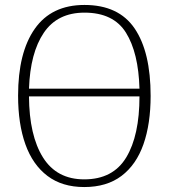

<svg xmlns="http://www.w3.org/2000/svg" viewBox="-20 -745 682 775"><path d="M320 10Q231 10 171.5 -35Q112 -80 82.5 -162.5Q53 -245 53 -359Q53 -533 120.5 -629Q188 -725 321 -725Q459 -725 523.5 -630Q588 -535 588 -358Q588 -245 559 -162.5Q530 -80 470.5 -35Q411 10 320 10ZM543 -387Q539 -532 488.5 -613Q438 -694 321 -694Q212 -694 157 -613Q102 -532 97 -387ZM320 -21Q436 -21 489.5 -109.5Q543 -198 543 -356H97Q98 -198 153.5 -109.5Q209 -21 320 -21Z"/></svg>

Font: Noto Serif SemiCondensed ExtraLight
Style: Regular
Weight: 200
Width: 4
Designer: Monotype Design Team
Foundry: Monotype Imaging Inc.
Version: Version 2.014